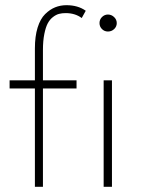

<svg xmlns="http://www.w3.org/2000/svg" viewBox="-20 -720 548 740"><path d="M17 -410.5H114.5V-533.5Q114.5 -580 125 -613.8Q135.5 -647.5 153.8 -665.5Q172 -683.5 192.5 -691.8Q213 -700 236 -700Q280.5 -700 310.5 -678.5L295 -650.5Q269.5 -669.5 233 -669.5Q219 -669.5 207.5 -666.5Q196 -663.5 184 -654.2Q172 -645 164 -630Q156 -615 150.8 -588.8Q145.5 -562.5 145.5 -527V-410.5H275V-379H145.5V0H114.5V-379H17ZM396 -598.5Q382.5 -598.5 373 -608Q363.5 -617.5 363.5 -631Q363.5 -645 373.2 -654.5Q383 -664 396 -664Q409.5 -664 419.8 -654.2Q430 -644.5 430 -631Q430 -617.5 420 -608Q410 -598.5 396 -598.5ZM379.5 0V-410.5H411.5V0Z"/></svg>

Font: League Spartan ExtraLight
Style: Regular
Weight: 200
Foundry: The League of Moveable Type
Version: Version 2.002